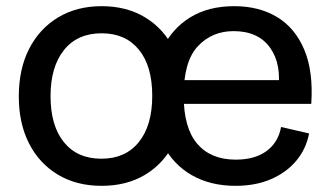

<svg xmlns="http://www.w3.org/2000/svg" viewBox="-20 -593 1058 623"><path d="M310 10Q228 10 167.5 -26.5Q107 -63 74 -128Q41 -193 41 -280Q41 -369 74.5 -434.5Q108 -500 168.5 -536.5Q229 -573 310 -573Q391 -573 451 -536.5Q511 -500 544 -434.5Q577 -369 577 -281Q577 -193 544 -127.5Q511 -62 451 -26Q391 10 310 10ZM309 -78Q387 -78 430.5 -132Q474 -186 474 -282Q474 -379 430.5 -432Q387 -485 310 -485Q231 -485 187.5 -430.5Q144 -376 144 -281Q144 -185 187.5 -131.5Q231 -78 309 -78ZM744 10Q663 10 602.5 -24.5Q542 -59 508.5 -124Q475 -189 475 -281Q475 -369 506.5 -434.5Q538 -500 597 -536.5Q656 -573 740 -573Q820 -573 878.5 -538Q937 -503 967 -432.5Q997 -362 990 -256H564V-333H929L882 -297Q895 -384 856.5 -438Q818 -492 738 -492Q668 -492 622 -443Q576 -394 576 -283Q576 -178 620 -126.5Q664 -75 745 -75Q807 -75 845 -103Q883 -131 892 -181L983 -160Q973 -109 941 -71Q909 -33 859 -11.5Q809 10 744 10Z"/></svg>

Font: BDO Grotesk
Style: Regular
Weight: 400
Designer: Deni Anggara
Foundry: Lokal Container
Version: Version 2.000